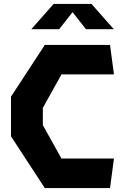

<svg xmlns="http://www.w3.org/2000/svg" viewBox="-20 -959 660 979"><path d="M208.5 0H541L561 -150.5H293.5L198.5 -321V-409L293.5 -579.5H561L541 -730H208.5L36 -466V-264ZM139.5 -810H281.5L350 -897L418.5 -810H560.5L446.5 -939H253.5Z"/></svg>

Font: Monaspace Krypton ExtraBold
Style: Regular
Weight: 800
Designer: Riley Cran & the Lettermatic Team
Foundry: Lettermatic
Version: Version 1.101 (Monaspace Krypton)